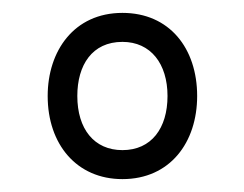

<svg xmlns="http://www.w3.org/2000/svg" viewBox="-20 -578 379 298"><path d="M170 -300C244 -300 286 -357 286 -429C286 -503 243 -558 170 -558C95 -558 54 -499 54 -429C54 -354 99 -300 170 -300ZM170 -345C126 -345 100 -378 100 -429C100 -477 123 -513 170 -513C214 -513 240 -479 240 -429C240 -379 215 -345 170 -345Z"/></svg>

Font: Noto Sans Devanagari Condensed Light
Style: Regular
Weight: 300
Width: 3
Designer: Jelle Bosma - Monotype Design Team
Foundry: Monotype Imaging Inc.
Version: Version 2.004